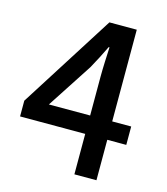

<svg xmlns="http://www.w3.org/2000/svg" viewBox="-110 -823 790 908"><g transform="rotate(15 285.0 -368.5)"><path d="M339 0H447V-198H540V-288H447V-737H313L20 -275V-198H339ZM339 -288H137L281 -509C302 -547 322 -585 340 -623H344C342 -582 339 -520 339 -480Z"/></g></svg>

Font: Noto Sans CJK TC Medium
Style: Regular
Weight: 500
Designer: Ryoko NISHIZUKA 西塚涼子 (kana, bopomofo & ideographs); Paul D. Hunt (Latin, Greek & Cyrillic); Sandoll Communications 산돌커뮤니
Foundry: Adobe
Version: Version 2.004;hotconv 1.0.118;makeotfexe 2.5.65603